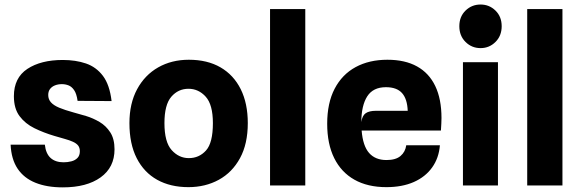

<svg xmlns="http://www.w3.org/2000/svg" viewBox="-20 -821 2578 850"><path d="M258 8.5Q187.5 8.5 136.8 -12Q86 -32.5 58 -74.2Q30 -116 27 -180.5H178.5Q183 -140.5 204.2 -121.5Q225.5 -102.5 261.5 -102.5Q279.5 -102.5 296 -106.8Q312.5 -111 323 -121.8Q333.5 -132.5 333.5 -151.5Q333.5 -167 325.8 -176.8Q318 -186.5 303.2 -193.2Q288.5 -200 267.5 -205.8Q246.5 -211.5 220 -219.5Q173 -233.5 132.2 -253.5Q91.5 -273.5 66.5 -307Q41.5 -340.5 41.5 -395Q41.5 -476.5 101.2 -516Q161 -555.5 258 -555.5Q315 -555.5 360.5 -540Q406 -524.5 435.8 -485Q465.5 -445.5 474 -373.5L323.5 -374.5Q319 -406.5 308 -422.2Q297 -438 283 -443.2Q269 -448.5 254 -448.5Q237 -448.5 223.2 -443Q209.5 -437.5 201.5 -427Q193.5 -416.5 193.5 -400.5Q193.5 -381.5 205.5 -368Q217.5 -354.5 242 -344.2Q266.5 -334 304.5 -323.5Q329.5 -317 360.8 -307.5Q392 -298 420.8 -281Q449.5 -264 468.2 -235Q487 -206 487 -160Q487 -80 425.5 -35.8Q364 8.5 258 8.5Z M814 7.5Q734.5 7.5 676 -25Q617.5 -57.5 585.2 -120.8Q553 -184 553 -276Q553 -363 587 -426Q621 -489 680.5 -522.8Q740 -556.5 816 -556.5Q898 -556.5 956.2 -522.8Q1014.5 -489 1045.8 -426Q1077 -363 1077 -276Q1077 -184 1042.5 -120.8Q1008 -57.5 948.5 -25Q889 7.5 814 7.5ZM816 -121Q861.5 -121 892 -154.8Q922.5 -188.5 922.5 -276Q922.5 -357.5 890.8 -392.8Q859 -428 814.5 -428Q769 -428 738.5 -392.8Q708 -357.5 708 -276Q708 -192 740 -156.5Q772 -121 816 -121Z M1175.5 0V-781H1331.5V0Z M1690.5 7.5Q1607.5 7.5 1549 -25.5Q1490.5 -58.5 1459.5 -121.2Q1428.5 -184 1428.5 -273Q1428.5 -365 1461.5 -428.2Q1494.5 -491.5 1554.5 -524Q1614.5 -556.5 1695 -556.5Q1773 -556.5 1826.2 -527Q1879.5 -497.5 1907 -440Q1934.5 -382.5 1934.5 -298.5Q1934.5 -288 1933.8 -274.2Q1933 -260.5 1932 -243H1581Q1586.5 -175 1614 -143.8Q1641.5 -112.5 1691 -112.5Q1732 -112.5 1753.2 -130.5Q1774.5 -148.5 1778.5 -178H1927.5Q1923 -121.5 1893.2 -79.8Q1863.5 -38 1812 -15.2Q1760.5 7.5 1690.5 7.5ZM1644.5 -330.5H1785Q1783 -383 1759.8 -409Q1736.5 -435 1688.5 -435Q1632 -435 1606 -394.8Q1580 -354.5 1579.5 -280.5Q1583.5 -309 1599 -319.8Q1614.5 -330.5 1644.5 -330.5Z M2029.5 0V-545.5H2184.5V0ZM2107.5 -608Q2068.5 -608 2041 -635.2Q2013.5 -662.5 2013.5 -705Q2013.5 -747.5 2041 -774.2Q2068.5 -801 2107.5 -801Q2146 -801 2173.5 -774.2Q2201 -747.5 2201 -705Q2201 -662.5 2173.5 -635.2Q2146 -608 2107.5 -608Z M2314 0V-781H2470V0Z"/></svg>

Font: Spline Sans
Style: Regular
Weight: 400
Designer: Eben Sorkin, Mirko Velimirovic
Foundry: Sorkin Type
Version: Version 1.001